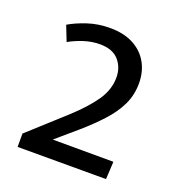

<svg xmlns="http://www.w3.org/2000/svg" viewBox="-87 -892 518 565"><g transform="rotate(20 171.5 -609.0)"><path d="M28.3 -439.8Q92.3 -497.5 137.7 -539Q183.2 -580.4 207.5 -615.6Q231.8 -650.8 231.8 -689.2Q231.8 -720.8 212.4 -742.8Q192.9 -764.8 153.4 -764.8Q128.3 -764.8 103.6 -756.9Q78.9 -748.9 58.3 -737.3L39.7 -784.8Q62.2 -798.2 94.8 -809.1Q127.5 -820 165.1 -820Q208.8 -820 238.9 -803.7Q269.1 -787.4 284.6 -759.4Q300.1 -731.5 300.1 -695.5Q300.1 -658.9 285.1 -627.7Q270 -596.6 243 -567.3Q216 -538 181 -507.7Q145.9 -477.3 105.4 -442.7L94.4 -453.8L308.2 -453.2L305.2 -398H28.3Z"/></g></svg>

Font: Murecho Thin
Style: Regular
Weight: 100
Designer: Neil Summerour
Foundry: Positype
Version: Version 1.010